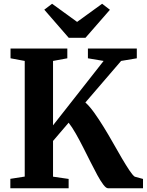

<svg xmlns="http://www.w3.org/2000/svg" viewBox="-20 -1001 780 1021"><path d="M35 0V-50L111.5 -62V-677L36 -691V-743H338V-691L262 -677V-334.5L531 -677L447.5 -691V-743H707.5V-691L624 -677L434 -456Q456 -436.5 480.8 -402Q505.5 -367.5 531.2 -325.8Q557 -284 581.5 -240.5Q606 -197 628.2 -159.2Q650.5 -121.5 668 -95.2Q685.5 -69 696.5 -61.5L740.5 -49.5V0H554Q544 0 529.5 -19Q515 -38 498 -69.2Q481 -100.5 461.8 -138.8Q442.5 -177 422.8 -216.2Q403 -255.5 383.2 -290.2Q363.5 -325 345 -348.5L262 -251.5V-61.5L345 -49.5V0ZM345.5 -800 215.5 -949.5 257 -981 390 -884.5 523 -981 564.5 -949 434.5 -800Z"/></svg>

Font: Merriweather 48pt
Style: Bold
Weight: 700
Version: Version 2.100